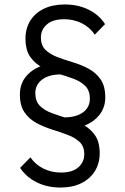

<svg xmlns="http://www.w3.org/2000/svg" viewBox="-20 -718 560 859"><path d="M267 -140 268 -193Q321 -193 351.5 -215.5Q382 -238 382 -276Q382 -313 361.5 -333.5Q341 -354 308 -366Q275 -378 238 -389Q201 -400 168.5 -417Q136 -434 115 -464Q94 -494 94 -545Q94 -591 115.5 -625.5Q137 -660 176.5 -679Q216 -698 270 -698Q329 -698 376 -675Q423 -652 450 -610L404 -563Q381 -597 345 -614.5Q309 -632 267 -632Q216 -632 189.5 -608.5Q163 -585 163 -550Q163 -515 183.5 -495Q204 -475 237 -462.5Q270 -450 307 -439Q344 -428 376.5 -410.5Q409 -393 430 -363Q451 -333 451 -282Q451 -239 427 -207Q403 -175 362 -157.5Q321 -140 267 -140ZM250 121Q191 121 144 97.5Q97 74 70 33L116 -14Q139 19 175 36.5Q211 54 253 54Q304 54 330.5 30.5Q357 7 357 -28Q357 -63 336.5 -82.5Q316 -102 283 -114.5Q250 -127 213 -138.5Q176 -150 143.5 -167.5Q111 -185 90 -215Q69 -245 69 -295Q69 -340 93 -371.5Q117 -403 158.5 -420.5Q200 -438 253 -438L252 -385Q199 -385 168.5 -362Q138 -339 138 -302Q138 -265 158.5 -244.5Q179 -224 212 -212Q245 -200 282 -188.5Q319 -177 351.5 -160Q384 -143 405 -113Q426 -83 426 -32Q426 13 404.5 47.5Q383 82 344 101.5Q305 121 250 121Z"/></svg>

Font: Outfit Thin Light
Style: Regular
Weight: 300
Version: Version 1.100;gftools[0.9.27]